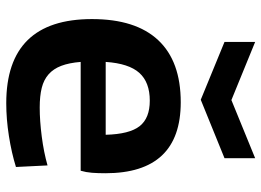

<svg xmlns="http://www.w3.org/2000/svg" viewBox="-131 -696 836 614"><g transform="rotate(90 287.0 -389.0)"><path d="M114 -787 300 -711 486 -787V-689L299 -613L114 -689ZM310 9Q41 9 41 -265Q41 -405 108.5 -477Q176 -549 307 -549Q534 -549 534 -308Q534 -284 532.5 -265Q531 -246 526 -229H178Q181 -192 190.5 -167Q200 -142 217.5 -126.5Q235 -111 261 -104.5Q287 -98 324 -98Q366 -98 416.5 -104.5Q467 -111 509 -123L514 -22Q469 -8 415 0.5Q361 9 310 9ZM302 -450Q243 -450 213 -416.5Q183 -383 178 -309H411Q409 -385 383.5 -417.5Q358 -450 302 -450Z"/></g></svg>

Font: Encode Sans Normal
Style: SemiBold
Weight: 600
Designer: Pablo Impallari, Andres Torresi
Foundry: Pablo Impallari, Andres Torresi
Version: Version 1.000; ttfautohint (v1.00) -l 8 -r 50 -G 200 -x 14 -